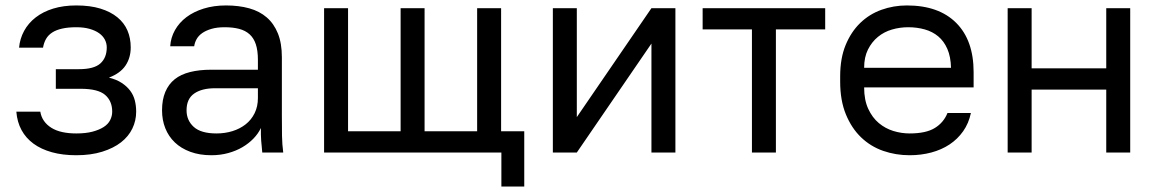

<svg xmlns="http://www.w3.org/2000/svg" viewBox="-20 -560 4250 705"><path d="M260 10Q314 10 355.5 -3Q397 -16 424.5 -37.5Q452 -59 466 -88Q480 -117 480 -150Q480 -172 475 -191.5Q470 -211 458 -227Q446 -243 427 -255.5Q408 -268 380 -275Q422 -291 441 -319.5Q460 -348 460 -386Q460 -420 448 -448Q436 -476 411 -496.5Q386 -517 348.5 -528.5Q311 -540 260 -540Q213 -540 175.5 -528.5Q138 -517 111 -496Q84 -475 68.5 -446.5Q53 -418 50 -385H138Q141 -403 149 -417Q157 -431 171.5 -440.5Q186 -450 208 -455Q230 -460 260 -460Q288 -460 309 -454Q330 -448 344 -438Q358 -428 365 -414.5Q372 -401 372 -386Q372 -348 348.5 -327Q325 -306 270 -306H185V-234H276Q340 -234 366 -211.5Q392 -189 392 -150Q392 -134 384.5 -119Q377 -104 360.5 -93.5Q344 -83 319.5 -76.5Q295 -70 260 -70Q232 -70 209 -75Q186 -80 169 -90.5Q152 -101 141.5 -116Q131 -131 128 -150H40Q43 -112 59 -82.5Q75 -53 103 -32.5Q131 -12 170.5 -1Q210 10 260 10Z M756 10Q789 10 818 2Q847 -6 870 -19.5Q893 -33 910.5 -51Q928 -69 938 -90Q938 -77 938 -65.5Q938 -54 939 -43.5Q940 -33 941 -22.5Q942 -12 943 0H1020Q1016 -30 1015.5 -61.5Q1015 -93 1015 -135V-350Q1015 -401 1000.5 -437Q986 -473 959.5 -496Q933 -519 895 -529.5Q857 -540 810 -540Q765 -540 728 -528.5Q691 -517 664.5 -497Q638 -477 622.5 -449.5Q607 -422 605 -390H693Q695 -404 702 -416.5Q709 -429 722.5 -438.5Q736 -448 756.5 -454Q777 -460 805 -460Q835 -460 858 -454Q881 -448 896.5 -434Q912 -420 919.5 -397Q927 -374 927 -340V-304H755Q712 -304 678 -295.5Q644 -287 621.5 -269Q599 -251 587 -222.5Q575 -194 575 -155Q575 -119 587 -89Q599 -59 622 -37Q645 -15 679 -2.5Q713 10 756 10ZM775 -70Q718 -70 691.5 -94Q665 -118 665 -155Q665 -197 693 -216.5Q721 -236 770 -236H927V-200Q927 -169 915 -144.5Q903 -120 882 -103.5Q861 -87 833.5 -78.5Q806 -70 775 -70Z M1821 125H1905V-78H1820V-530H1732V-78H1539V-530H1451V-78H1258V-530H1170V0H1821Z M2010 0H2098L2372 -400V0H2460V-530H2372L2098 -130V-530H2010Z M2741 0H2829V-452H3010V-530H2560V-452H2741Z M3320 10Q3362 10 3399.5 0Q3437 -10 3466.5 -29.5Q3496 -49 3516.5 -78Q3537 -107 3545 -145H3459Q3445 -110 3412.5 -90Q3380 -70 3320 -70Q3290 -70 3260.5 -79Q3231 -88 3207 -108Q3183 -128 3168 -160.5Q3153 -193 3153 -239H3555V-295Q3555 -412 3491 -476Q3427 -540 3310 -540Q3261 -540 3216.5 -524Q3172 -508 3138.5 -475.5Q3105 -443 3085 -394.5Q3065 -346 3065 -280V-260Q3065 -191 3086 -140Q3107 -89 3142 -55.5Q3177 -22 3223 -6Q3269 10 3320 10ZM3315 -460Q3347 -460 3375.5 -452Q3404 -444 3425 -426.5Q3446 -409 3458.5 -380.5Q3471 -352 3472 -311H3153Q3153 -350 3167 -378Q3181 -406 3203.5 -424.5Q3226 -443 3255 -451.5Q3284 -460 3315 -460Z M3680 0H3768V-231H4042V0H4130V-530H4042V-309H3768V-530H3680Z"/></svg>

Font: Golos Text VF
Style: Regular
Weight: 400
Designer: A.Korolkova, Vitaly Kuzmin
Foundry: ParaType Ltd
Version: Version 2.005